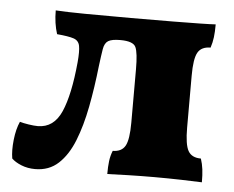

<svg xmlns="http://www.w3.org/2000/svg" viewBox="-41 -508 685 562"><g transform="rotate(5 301.5 -227.0)"><path d="M81 7Q59 7 40.5 -0.5Q22 -8 12 -18Q8 -41 11.5 -73Q15 -105 25 -127Q35 -124 51 -121.5Q67 -119 78 -119Q125 -119 147 -169Q169 -219 178 -315Q181 -348 178 -363.5Q175 -379 160 -384Q145 -389 111 -392Q101 -423 101 -461Q133 -459 187.5 -458.5Q242 -458 323 -458Q398 -458 447 -458.5Q496 -459 525.5 -459.5Q555 -460 571 -461Q571 -439 569 -423Q567 -407 562 -392Q535 -392 524.5 -373.5Q514 -355 514 -305V-153Q514 -103 524.5 -84.5Q535 -66 562 -66Q567 -51 569 -35Q571 -19 571 3Q549 2 510.5 1Q472 0 432 0Q393 0 354.5 1Q316 2 293 3Q293 -19 295 -35Q297 -51 303 -66Q329 -66 339.5 -84.5Q350 -103 350 -153V-310Q350 -358 342.5 -374.5Q335 -391 297 -391Q272 -391 261.5 -384.5Q251 -378 248 -360Q245 -342 241 -310Q234 -246 223 -189Q212 -132 194.5 -88Q177 -44 149.5 -18.5Q122 7 81 7Z"/></g></svg>

Font: Vollkorn ExtraBold
Style: Regular
Weight: 800
Designer: Friedrich Althausen
Foundry: Friedrich Althausen
Version: Version 5.000; ttfautohint (v1.8.3)